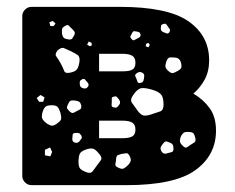

<svg xmlns="http://www.w3.org/2000/svg" viewBox="-20 -540 684 560"><path d="M72 0Q61 0 53 -8Q45 -16 45 -27V-493Q45 -504 53 -512Q61 -520 72 -520H329Q469 -520 529.5 -478Q590 -436 590 -364Q590 -332 577 -308Q564 -284 544 -267Q573 -250 591.5 -224.5Q610 -199 610 -159Q610 -87 549.5 -43.5Q489 0 349 0ZM142 -471 134 -479 124 -475 127 -464H136ZM470 -462Q467 -467 464.5 -469.5Q462 -472 457 -470Q451 -469 450 -465.5Q449 -462 449 -456Q449 -449 457 -446Q463 -444 466.5 -442.5Q470 -441 474 -446Q477 -451 475.5 -454Q474 -457 470 -462ZM191 -455Q185 -460 181.5 -464.5Q178 -469 171 -465Q162 -460 161 -455.5Q160 -451 161 -441Q163 -432 167 -429Q171 -426 180 -425Q188 -424 190.5 -427.5Q193 -431 197 -438Q199 -444 197.5 -447Q196 -450 191 -455ZM390 -439Q389 -444 386.5 -445.5Q384 -447 379 -448Q374 -449 371 -449Q368 -449 366 -445Q362 -438 360.5 -434.5Q359 -431 364 -426Q368 -421 371.5 -423Q375 -425 381 -428Q391 -432 390 -439ZM247 -415 239 -419 234 -410 242 -405 248 -408ZM413 -415 406 -412 405 -405 413 -402 417 -409ZM188 -390Q175 -396 167 -399.5Q159 -403 148 -393Q139 -382 144.5 -375Q150 -368 157 -355Q164 -342 167 -333.5Q170 -325 184 -328Q200 -331 205 -338.5Q210 -346 212 -362Q213 -375 206.5 -379.5Q200 -384 188 -390ZM269 -332H339Q357 -332 366 -337Q375 -342 375 -357Q375 -372 365.5 -377.5Q356 -383 339 -383H269ZM491 -372Q481 -373 475.5 -372.5Q470 -372 466 -363Q462 -352 462.5 -346Q463 -340 471 -333Q480 -325 485.5 -327Q491 -329 500 -334Q508 -339 509 -343.5Q510 -348 508 -357Q504 -371 491 -372ZM395 -328Q386 -333 377 -325Q373 -321 374.5 -318Q376 -315 378 -310Q380 -304 381.5 -300.5Q383 -297 389 -298Q395 -299 397 -302Q399 -305 400 -312Q401 -318 400.5 -321.5Q400 -325 395 -328ZM234 -301Q230 -305 228 -308Q226 -311 220 -309Q214 -306 213 -302.5Q212 -299 213 -292Q214 -284 225 -282Q233 -281 237 -288Q241 -294 234 -301ZM457 -235Q457 -255 450.5 -263.5Q444 -272 425 -278Q405 -284 393.5 -283Q382 -282 370 -265Q358 -249 365 -240Q372 -231 383 -215Q392 -204 399.5 -203Q407 -202 420 -206Q437 -212 447 -215Q457 -218 457 -235ZM110 -256 98 -263 87 -254 94 -243H106ZM327 -250Q323 -255 320.5 -257.5Q318 -260 312 -258Q306 -257 306 -253Q306 -249 306 -243Q306 -237 305.5 -233Q305 -229 311 -227Q318 -225 321 -227Q324 -229 328 -235Q333 -241 327 -250ZM217 -232Q215 -241 210.5 -243.5Q206 -246 197 -247Q189 -248 185 -245.5Q181 -243 178 -235Q174 -227 176 -223.5Q178 -220 184 -214Q189 -210 192.5 -210.5Q196 -211 202 -215Q209 -219 213.5 -221Q218 -223 217 -232ZM156 -212Q152 -224 147.5 -228.5Q143 -233 131 -233Q118 -233 113 -229Q108 -225 104 -213Q101 -201 103 -195Q105 -189 115 -181Q125 -174 131.5 -173.5Q138 -173 148 -181Q158 -188 158.5 -194Q159 -200 156 -212ZM269 -137H339Q356 -137 365.5 -142Q375 -147 375 -162Q375 -177 365.5 -182.5Q356 -188 339 -188H269ZM534 -155Q523 -156 518 -154Q513 -152 508 -143Q504 -133 505 -127Q506 -121 514 -114Q521 -107 525.5 -110.5Q530 -114 538 -119Q545 -123 548 -125.5Q551 -128 550 -136Q548 -145 545.5 -149.5Q543 -154 534 -155ZM217 -145Q213 -151 209 -152Q205 -153 198 -152Q192 -151 192 -147Q192 -143 191 -137Q190 -128 196 -125Q205 -121 211 -127Q215 -132 217.5 -135.5Q220 -139 217 -145ZM486 -106Q486 -115 483 -119Q480 -123 470 -126Q463 -129 459.5 -125.5Q456 -122 451 -115Q445 -107 452 -97Q458 -89 468 -93Q476 -95 481 -96.5Q486 -98 486 -106ZM132 -97 126 -110 111 -103V-87L127 -84ZM271 -89Q261 -102 253.5 -105.5Q246 -109 231 -104Q216 -99 212.5 -91Q209 -83 209 -67Q209 -53 214.5 -47.5Q220 -42 234 -37Q245 -34 249.5 -39.5Q254 -45 261 -55Q269 -66 274 -72.5Q279 -79 271 -89ZM357 -87Q353 -94 348 -93Q343 -92 334 -91Q327 -89 323.5 -87.5Q320 -86 319 -79Q318 -68 316.5 -61.5Q315 -55 325 -51Q335 -46 340.5 -48.5Q346 -51 354 -59Q361 -67 361.5 -72.5Q362 -78 357 -87Z"/></svg>

Font: Rubik Moonrocks
Style: Regular
Weight: 400
Designer: Hubert and Fischer, NaN
Foundry: Hubert and Fischer, NaN
Version: Version 2.200